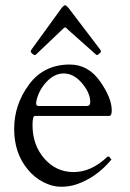

<svg xmlns="http://www.w3.org/2000/svg" viewBox="-20 -699 494 732"><path d="M238 -587Q237 -589 233 -592Q229 -595 228 -595Q227 -595 223.5 -592Q220 -589 218 -587L117 -491Q115 -489 112 -489Q109 -489 103 -494.5Q97 -500 97 -502.5Q97 -505 100 -510L216 -670Q219 -673 222 -676Q225 -679 228 -679Q232 -679 241 -669L362 -510Q365 -505 365 -502.5Q365 -500 358.5 -494.5Q352 -489 350 -489Q348 -489 346 -491ZM113 -257Q104 -257 104 -222Q104 -146 149 -94.5Q194 -43 261 -43Q328 -43 389 -101Q390 -102 392 -102H394Q397 -102 399.5 -97.5Q402 -93 405 -91Q348 -22 271 4Q245 13 212 13Q179 13 144.5 -5Q110 -23 86 -53Q34 -115 34 -207.5Q34 -300 90.5 -376.5Q147 -453 246 -453Q316 -453 361 -389.5Q406 -326 406 -278Q406 -257 396 -257ZM118 -304Q118 -295 127 -295H311Q324 -295 324 -310Q324 -345 292.5 -382Q261 -419 223 -419Q187 -419 156.5 -386Q126 -353 118 -310Z"/></svg>

Font: Cardo
Style: Regular
Weight: 400
Designer: David J. Perry
Foundry: David J. Perry
Version: Version 1.0451